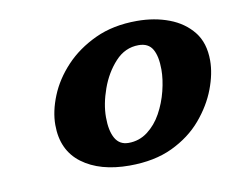

<svg xmlns="http://www.w3.org/2000/svg" viewBox="-49 -781 565 461"><g transform="rotate(-10 233.5 -550.5)"><path d="M233 -381Q161 -381 117.5 -413.5Q74 -446 74 -508Q74 -541 89 -578Q104 -615 134 -647Q164 -679 208 -699.5Q252 -720 310 -720Q353 -720 388.5 -706.5Q424 -693 445.5 -666Q467 -639 467 -596Q467 -564 453 -527Q439 -490 410.5 -456.5Q382 -423 338 -402Q294 -381 233 -381ZM240 -435Q266 -435 286.5 -450.5Q307 -466 320.5 -490.5Q334 -515 341 -543Q348 -571 348 -595Q348 -627 338 -644.5Q328 -662 304 -662Q271 -662 247 -636Q223 -610 210 -573.5Q197 -537 197 -505Q197 -472 207.5 -453.5Q218 -435 240 -435Z"/></g></svg>

Font: Noto Serif ExtraBold
Style: Italic
Weight: 800
Italic angle: -12°
Designer: Monotype Design Team
Foundry: Monotype Imaging Inc.
Version: Version 2.013